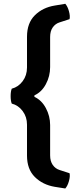

<svg xmlns="http://www.w3.org/2000/svg" viewBox="-20 -796 406 1038"><path d="M43.5 -316.5Q79 -325.5 102.5 -357Q126 -388.5 126 -431V-597Q126 -671.5 168.5 -713.5Q211 -755.5 276 -766L333 -775.5Q345.5 -761.5 352.8 -735.2Q360 -709 356 -692.5L302 -675Q279.5 -668 265.2 -648Q251 -628 251 -596V-433Q251 -384 228 -341Q205 -298 166 -280.5V-272.5Q205 -254.5 228 -211.5Q251 -168.5 251 -120V44Q251 75.5 265.2 95.8Q279.5 116 302 123L356 140.5Q360 156.5 352.8 182.8Q345.5 209 333 223L276 214Q211 203 168.5 161Q126 119 126 45V-122Q126 -164 102.5 -195.5Q79 -227 43.5 -236Q37.5 -251 37.5 -276.2Q37.5 -301.5 43.5 -316.5Z"/></svg>

Font: Signika Negative SemiBold
Style: Regular
Weight: 600
Designer: Anna Giedryś
Foundry: Anna Giedryś
Version: Version 2.000; ttfautohint (v1.8.3) -l 8 -r 50 -G 200 -x 9 -